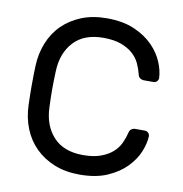

<svg xmlns="http://www.w3.org/2000/svg" viewBox="-81 -786 828 871"><g transform="rotate(10 333.5 -350.0)"><path d="M155 -434Q153 -389 153 -350Q153 -311 155 -266Q158 -183 205.5 -131.5Q253 -80 342 -80Q390 -80 423 -92Q456 -104 477.5 -123Q499 -142 510.5 -166.5Q522 -191 528 -216Q530 -227 538 -232.5Q546 -238 554 -238H600Q609 -238 615.5 -231.5Q622 -225 622 -216Q621 -183 605 -144Q589 -105 555.5 -70.5Q522 -36 469.5 -13Q417 10 342 10Q277 10 226 -10.5Q175 -31 138.5 -67Q102 -103 82 -152.5Q62 -202 60 -261Q57 -350 60 -439Q62 -497 82 -547Q102 -597 138.5 -633Q175 -669 226 -689.5Q277 -710 342 -710Q417 -710 469.5 -687Q522 -664 555.5 -629.5Q589 -595 605 -556Q621 -517 622 -484Q622 -475 615.5 -468.5Q609 -462 600 -462H554Q546 -462 538 -467.5Q530 -473 528 -484Q522 -509 510.5 -533.5Q499 -558 477.5 -577Q456 -596 423 -608Q390 -620 342 -620Q253 -620 205.5 -568.5Q158 -517 155 -434Z"/></g></svg>

Font: Rubik
Style: Regular
Weight: 400
Designer: Hubert & Fischer
Foundry: Hubert & Fischer
Version: Version 1.002; ttfautohint (v1.6)